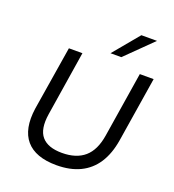

<svg xmlns="http://www.w3.org/2000/svg" viewBox="-164 -1064 1091 1201"><g transform="rotate(20 381.0 -464.0)"><path d="M348 9Q278 9 227 -9.5Q176 -28 145 -64.5Q114 -101 103.5 -154.5Q93 -208 103 -278L172 -705H262L194 -274Q178 -171 219 -123Q260 -75 354 -75Q449 -75 504 -122.5Q559 -170 575 -271L644 -705H736L667 -272Q652 -180 611.5 -117.5Q571 -55 505 -23Q439 9 348 9ZM427 -765 570 -937H674L499 -765Z"/></g></svg>

Font: Nunito Sans 7pt
Style: Italic
Weight: 400
Italic angle: -9°
Designer: Vernon Adams
Foundry: Vernon Adams
Version: Version 3.101;gftools[0.9.27]